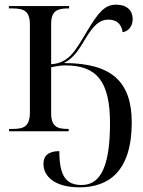

<svg xmlns="http://www.w3.org/2000/svg" viewBox="-20 -562 611 822"><path d="M320 240C442 240 544 175 544 -38C544 -213 457 -292 254 -292C295 -314 316 -346 345 -395C381 -455 407 -478 444 -478C483 -478 501 -455 505 -424C528 -428 548 -447 548 -481C548 -517 523 -542 478 -542C428 -542 402 -510 353 -429C326 -383 305 -348 283 -325C261 -303 234 -289 199 -287V-460C199 -517 227 -526 273 -526H276V-536H18V-526H31C80 -526 108 -517 108 -457V-82C108 -19 81 -10 33 -10H19V0H274V-10H271C226 -10 199 -19 199 -78V-274C220 -279 243 -282 260 -282C394 -282 451 -214 451 -34C451 179 396 230 329 230C264 230 234 193 234 85C187 85 166 105 166 140C166 191 212 240 320 240Z"/></svg>

Font: Noto Serif Display SemiCondensed
Style: Regular
Weight: 400
Width: 4
Designer: Monotype Design Team
Foundry: Monotype Imaging Inc.
Version: Version 2.009